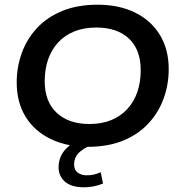

<svg xmlns="http://www.w3.org/2000/svg" viewBox="-20 -614 759 816"><path d="M353 10Q353 10 352 10Q335 18 321 30Q295 51 295 86Q295 108 310 119.5Q325 131 349 131Q365 131 378.5 128Q392 125 408 118L418 166Q396 175 375.5 178.5Q355 182 337 182Q283 182 256 158Q229 134 229 97Q229 47 266 13Q271 8 277 3Q233 -5 196 -23Q127 -56 89 -117.5Q51 -179 51 -264Q51 -329 72.5 -388.5Q94 -448 137 -494.5Q180 -541 244.5 -567.5Q309 -594 395 -594Q485 -594 553 -561Q621 -528 659 -466.5Q697 -405 697 -320Q697 -255 675.5 -195.5Q654 -136 611 -89.5Q568 -43 503.5 -16.5Q439 10 353 10ZM360 -87Q412 -87 452.5 -103.5Q493 -120 521 -150.5Q549 -181 563.5 -222.5Q578 -264 578 -315Q578 -403 528 -450Q478 -497 389 -497Q337 -497 296 -480.5Q255 -464 227 -433.5Q199 -403 184.5 -361.5Q170 -320 170 -269Q170 -182 221 -134.5Q272 -87 360 -87Z"/></svg>

Font: Rokkitt SemiBold SemiBold
Style: Italic
Weight: 600
Italic angle: -9°
Version: Version 3.103